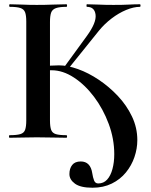

<svg xmlns="http://www.w3.org/2000/svg" viewBox="-20 -645 707 899"><path d="M413 234Q357 234 331 215Q305 196 305 170Q305 144 318 127.5Q331 111 358 111Q381 111 394.5 125Q408 139 412 166Q415 186 420.5 200Q426 214 440 214Q465 214 481.5 196Q498 178 506.5 146.5Q515 115 515 77Q515 5 489 -65Q463 -135 420.5 -191.5Q378 -248 326 -282Q274 -316 222 -316Q212 -316 196 -315.5Q180 -315 163 -313L160 -333Q189 -336 213.5 -337.5Q238 -339 256 -339Q296 -339 345 -321.5Q394 -304 442.5 -271.5Q491 -239 532 -195.5Q573 -152 598 -99.5Q623 -47 623 11Q623 51 609.5 90.5Q596 130 569.5 162.5Q543 195 503.5 214.5Q464 234 413 234ZM25 0Q22 0 22 -6Q22 -12 25 -12Q58 -12 75 -17Q92 -22 97.5 -37Q103 -52 103 -81V-544Q103 -573 97.5 -587.5Q92 -602 75.5 -607.5Q59 -613 26 -613Q23 -613 23 -619Q23 -625 26 -625Q52 -625 84 -623.5Q116 -622 152 -622Q193 -622 228.5 -623.5Q264 -625 291 -625Q294 -625 294 -619Q294 -613 291 -613Q259 -613 242 -607Q225 -601 219.5 -586Q214 -571 214 -542V-81Q214 -52 219.5 -37Q225 -22 241.5 -17Q258 -12 291 -12Q294 -12 294 -6Q294 0 291 0Q263 0 228 -1Q193 -2 152 -2Q116 -2 83.5 -1Q51 0 25 0ZM295 -317 277 -326 387 -477Q432 -539 427.5 -576Q423 -613 387 -613Q385 -613 385 -619Q385 -625 387 -625Q411 -625 441 -623.5Q471 -622 511 -622Q557 -622 583.5 -623.5Q610 -625 635 -625Q638 -625 638 -619Q638 -613 635 -613Q606 -613 571 -598.5Q536 -584 502.5 -558.5Q469 -533 443 -501Z"/></svg>

Font: Cormorant
Style: Bold
Weight: 700
Designer: Christian Thalmann (Catharsis Fonts)
Foundry: Catharsis Fonts
Version: Version 4.000